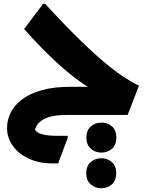

<svg xmlns="http://www.w3.org/2000/svg" viewBox="-20 -607 781 1014"><path d="M334.4 0Q268.8 0 231.4 13.7Q193.9 27.5 178.5 49.3Q163.1 71.2 161.3 95.9L157.7 65.8Q167.5 90.8 197 100.4Q226.4 110.1 276.8 110.1H337.6V120.9L287.2 256H257Q186.8 256 132.6 231.1Q78.4 206.3 47.8 163.5Q17.2 120.8 17.2 68.3Q17.2 26.3 36.7 -12.5Q56.1 -51.3 96.7 -82.2Q137.3 -113.1 201.1 -130.9Q264.8 -148.7 353.7 -148.7H517.2L479.3 -128.3Q424.9 -157.1 363.3 -205.5Q301.7 -253.9 236.8 -317.4Q171.9 -380.8 107.3 -454L207.7 -586.8H218.5Q323.2 -472.7 403.9 -394.3Q484.6 -315.8 544.8 -266.9Q605 -218 646.8 -191.9Q688.6 -165.7 714.1 -154.9L654.1 0ZM515.4 198.9Q482.6 198.9 459.4 178Q436.2 157 436.2 119.4Q436.2 81.7 459.4 61.1Q482.6 40.5 515.8 40.5Q548.9 40.5 571.8 61.1Q594.6 81.7 594.6 119.4Q594.6 157 571.9 178Q549.1 198.9 515.4 198.9ZM514.7 387.2Q481.9 387.2 458.7 366.3Q435.5 345.3 435.5 307.7Q435.5 270 458.7 249.4Q481.9 228.8 515.1 228.8Q548.2 228.8 571.1 249.4Q593.9 270 593.9 307.7Q593.9 345.3 571.2 366.3Q548.4 387.2 514.7 387.2Z"/></svg>

Font: Kufam
Style: Regular
Weight: 400
Designer: Wael Morcos, Artur Schmal
Foundry: Original Type
Version: Version 1.301; ttfautohint (v1.8.3)